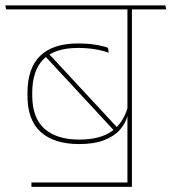

<svg xmlns="http://www.w3.org/2000/svg" viewBox="-34 -646 650 727"><path d="M448.5 45H85V61.5H465.5V-13H448.5ZM465.5 -615H448.5V0H465.5ZM379.5 -610.5H595.5L592 -625.5H376ZM-11 -610.5H544L541 -625.5H-14ZM132 -438.5 398 -151.5 411 -162 148 -445.5ZM70 -284Q70 -190.5 121 -145.5Q172 -100.5 266 -100.5Q321.5 -100.5 359.5 -115Q397.5 -129.5 419.5 -154Q441.5 -178.5 449 -208.5H450.5L449 -238Q432 -179 388 -148.2Q344 -117.5 266 -117.5Q181 -117.5 134.5 -158.5Q88 -199.5 88 -285.5V-293.5Q88 -379 130.5 -421.8Q173 -464.5 262 -464.5Q293.5 -464.5 322.8 -460Q352 -455.5 377.5 -446.5L375 -465Q352.5 -473 323.5 -477.2Q294.5 -481.5 262 -481.5Q166 -481.5 118 -434.5Q70 -387.5 70 -294.5Z"/></svg>

Font: Anek Devanagari Medium Thin
Style: Regular
Weight: 250
Version: Version 1.003